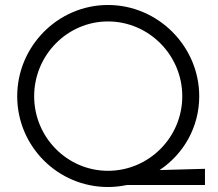

<svg xmlns="http://www.w3.org/2000/svg" viewBox="-20 -742 873 770"><path d="M49 -356C49 -155 212 8 413 8C440 8 464 5 489 0H802V-65L620 -60C716 -124 779 -232 779 -356C779 -556 614 -722 413 -722C212 -722 49 -556 49 -356ZM117 -356C117 -521 250 -656 413 -656C577 -656 711 -521 711 -356C711 -191 577 -57 413 -57C250 -57 117 -191 117 -356Z"/></svg>

Font: Josefin Sans
Style: Regular
Weight: 400
Designer: Santiago Orozco
Foundry: Typemade
Version: 1.000